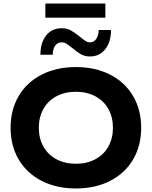

<svg xmlns="http://www.w3.org/2000/svg" viewBox="-20 -1058 860 1088"><path d="M780 -334Q780 -232 734 -154Q688 -76 604 -33Q520 10 410 10Q300 10 216 -33Q132 -76 86 -154Q40 -232 40 -334Q40 -436 86 -514Q132 -592 216 -635Q300 -678 410 -678Q520 -678 604 -635Q688 -592 734 -514Q780 -436 780 -334ZM620 -334Q620 -394 594 -440.5Q568 -487 520 -512.5Q472 -538 410 -538Q348 -538 300 -512.5Q252 -487 226 -440.5Q200 -394 200 -334Q200 -274 226 -227.5Q252 -181 300 -155.5Q348 -130 410 -130Q472 -130 520 -155.5Q568 -181 594 -227.5Q620 -274 620 -334ZM489 -738Q462 -738 440 -750Q418 -762 392 -784Q370 -802 357 -810Q344 -818 329 -818Q306 -818 292.5 -799Q279 -780 279 -748H209Q209 -816 241.5 -857Q274 -898 329 -898Q360 -898 382 -885.5Q404 -873 434 -849Q453 -833 465 -825.5Q477 -818 490 -818Q512 -818 525.5 -837.5Q539 -857 539 -888H609Q609 -820 576.5 -779Q544 -738 489 -738ZM237 -1038H577V-958H237Z"/></svg>

Font: Madhuban Bold
Style: Regular
Weight: 700
Designer: jaikishan Patel
Foundry: MagicType
Version: Version 1.000